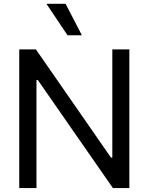

<svg xmlns="http://www.w3.org/2000/svg" viewBox="-20 -959 758 979"><path d="M639.6 0H555.7L172.9 -550.8H166V0H78.1V-707H163.1L545.9 -155.3H552.7V-707H639.6ZM216.8 -939.5H314.5L397.5 -779.3H324.2Z"/></svg>

Font: WEMIX Pretendard Variable
Style: Regular
Weight: 400
Designer: Base glyphs from Inter by Rasmus Andersson; Hangeul glyphs from Noto Sans CJK(Source Han Sans) by Jang Soo-young and Kan
Foundry: Kil Hyung-jin
Version: Version 1.000;Glyphs 3.2 (3208)